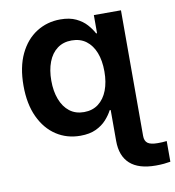

<svg xmlns="http://www.w3.org/2000/svg" viewBox="-84 -622 828 906"><g transform="rotate(-10 330.0 -168.5)"><path d="M590.3 210Q507.8 210 466.6 172.6Q425.3 135.3 425.3 63V-98.1H554.7V62Q554.7 85.9 568.8 96.7Q583 107.4 617.2 107.4Q627.4 107.4 638.7 106.9Q649.9 106.4 660.2 105V204.1Q647 206.5 629.2 208.3Q611.3 210 590.3 210ZM264.2 9.8Q199.7 9.8 149.2 -23.2Q98.6 -56.2 69.3 -118.7Q40 -181.2 40 -269Q40 -358.4 69.8 -420.7Q99.6 -482.9 150.6 -515.1Q201.7 -547.4 264.6 -547.4Q309.6 -547.4 340.1 -532.7Q370.6 -518.1 389.9 -496.3Q409.2 -474.6 420.4 -453.1H424.8V-540H554.7V0H425.8V-85H420.4Q409.2 -63 389.4 -41Q369.6 -19 339.1 -4.6Q308.6 9.8 264.2 9.8ZM300.3 -97.2Q340.8 -97.2 369.4 -118.9Q397.9 -140.6 412.8 -179.4Q427.7 -218.3 427.7 -269.5Q427.7 -321.8 412.8 -359.9Q397.9 -397.9 369.6 -419.2Q341.3 -440.4 300.3 -440.4Q259.8 -440.4 231.2 -418.9Q202.6 -397.5 188 -358.9Q173.3 -320.3 173.3 -269.5Q173.3 -219.2 188.2 -180.2Q203.1 -141.1 231.4 -119.1Q259.8 -97.2 300.3 -97.2Z"/></g></svg>

Font: V-Inter
Style: SemiBold-600
Weight: 600
Designer: Rasmus Andersson
Foundry: rsms
Version: Version 4.000;git-4146feb